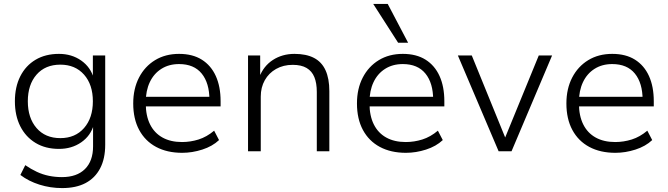

<svg xmlns="http://www.w3.org/2000/svg" viewBox="-20 -772 3410 980"><path d="M297 188Q237 188 181.5 170.5Q126 153 84 121L109 71Q138 91 168 105Q198 119 230 125.5Q262 132 296 132Q372 132 413.5 91Q455 50 455 -25V-136H459Q443 -79 394.5 -45.5Q346 -12 281 -12Q212 -12 161.5 -42.5Q111 -73 83.5 -127.5Q56 -182 56 -255Q56 -328 83.5 -382.5Q111 -437 161.5 -467Q212 -497 281 -497Q346 -497 394.5 -463Q443 -429 459 -371H454V-489H517V-33Q517 38 491 87.5Q465 137 416.5 162.5Q368 188 297 188ZM288 -67Q364 -67 409 -118.5Q454 -170 454 -255Q454 -340 409 -391Q364 -442 288 -442Q211 -442 166.5 -391Q122 -340 122 -255Q122 -170 166.5 -118.5Q211 -67 288 -67Z M910 8Q833 8 777 -22Q721 -52 690.5 -108.5Q660 -165 660 -244Q660 -319 689.5 -376Q719 -433 771.5 -465Q824 -497 894 -497Q963 -497 1010 -467.5Q1057 -438 1081.5 -384Q1106 -330 1106 -255V-229H707V-278H1068L1049 -262Q1049 -348 1009.5 -396.5Q970 -445 894 -445Q842 -445 803.5 -420.5Q765 -396 744.5 -352.5Q724 -309 724 -251V-244Q724 -181 746 -137Q768 -93 809.5 -70Q851 -47 909 -47Q952 -47 993.5 -60Q1035 -73 1073 -105L1098 -57Q1064 -25 1012.5 -8.5Q961 8 910 8Z M1246 0V-489H1308V-377H1303Q1325 -435 1373 -466Q1421 -497 1483 -497Q1543 -497 1582.5 -476.5Q1622 -456 1641.5 -413.5Q1661 -371 1661 -307V0H1597V-303Q1597 -348 1584.5 -378.5Q1572 -409 1545 -425Q1518 -441 1474 -441Q1426 -441 1389 -420Q1352 -399 1331.5 -362.5Q1311 -326 1311 -279V0Z M2052 8Q1975 8 1919 -22Q1863 -52 1832.5 -108.5Q1802 -165 1802 -244Q1802 -319 1831.5 -376Q1861 -433 1913.5 -465Q1966 -497 2036 -497Q2105 -497 2152 -467.5Q2199 -438 2223.5 -384Q2248 -330 2248 -255V-229H1849V-278H2210L2191 -262Q2191 -348 2151.5 -396.5Q2112 -445 2036 -445Q1984 -445 1945.5 -420.5Q1907 -396 1886.5 -352.5Q1866 -309 1866 -251V-244Q1866 -181 1888 -137Q1910 -93 1951.5 -70Q1993 -47 2051 -47Q2094 -47 2135.5 -60Q2177 -73 2215 -105L2240 -57Q2206 -25 2154.5 -8.5Q2103 8 2052 8ZM2012 -554 1885 -752H1959L2063 -554Z M2525 0 2317 -489H2388L2566 -52H2551L2730 -489H2798L2591 0Z M3121 8Q3044 8 2988 -22Q2932 -52 2901.5 -108.5Q2871 -165 2871 -244Q2871 -319 2900.5 -376Q2930 -433 2982.5 -465Q3035 -497 3105 -497Q3174 -497 3221 -467.5Q3268 -438 3292.5 -384Q3317 -330 3317 -255V-229H2918V-278H3279L3260 -262Q3260 -348 3220.5 -396.5Q3181 -445 3105 -445Q3053 -445 3014.5 -420.5Q2976 -396 2955.5 -352.5Q2935 -309 2935 -251V-244Q2935 -181 2957 -137Q2979 -93 3020.5 -70Q3062 -47 3120 -47Q3163 -47 3204.5 -60Q3246 -73 3284 -105L3309 -57Q3275 -25 3223.5 -8.5Q3172 8 3121 8Z"/></svg>

Font: Nunito Sans 10pt Light
Style: Regular
Weight: 300
Designer: Vernon Adams
Foundry: Vernon Adams
Version: Version 3.101;gftools[0.9.27]